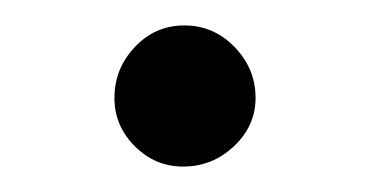

<svg xmlns="http://www.w3.org/2000/svg" viewBox="-20 -120 290 151"><path d="M125 -100Q148 -100 164.5 -83Q181 -66 181 -43Q181 -21 164 -5Q147 11 124 11Q102 11 86 -5Q70 -21 70 -43Q70 -66 86 -83Q102 -100 125 -100Z"/></svg>

Font: Klingon pIqaD HaSta
Style: Regular
Weight: 400
Width: 0
Designer: Mike Neff (qa'vaj)
Foundry: Mike Neff and Michael Everson
Version: Version 2.003